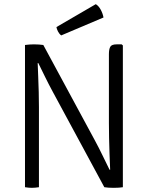

<svg xmlns="http://www.w3.org/2000/svg" viewBox="-20 -899 710 922"><path d="M100 -683Q109 -684.5 121.2 -685.2Q133.5 -686 143 -686Q154.5 -686 166.8 -685.2Q179 -684.5 188 -683L168 -596H161Q162 -566 163.5 -530.2Q165 -494.5 166 -457Q167 -419.5 167 -385V0Q157.5 1.5 149 2.2Q140.5 3 133 3Q125.5 3 117.2 2.2Q109 1.5 100 0ZM233 -459Q213.5 -495 197 -528.8Q180.5 -562.5 164 -596L129.5 -640L188 -683L436 -224Q455.5 -188 472.5 -152.5Q489.5 -117 506 -84L540.5 -49.5L481 0ZM570 -681V0Q561 1.5 550.8 2.2Q540.5 3 526 3Q512 3 501 2.2Q490 1.5 481 0L502 -84H509Q507.5 -120 506 -158.5Q504.5 -197 503.8 -235.2Q503 -273.5 503 -308V-639Q503 -662.5 509.5 -674.2Q516 -686 540 -686H564ZM440 -879Q453.5 -871 463.5 -852.8Q473.5 -834.5 477 -815L274 -729Q264.5 -736 258.5 -747.8Q252.5 -759.5 251 -769Z"/></svg>

Font: Signika Negative Light Light
Style: Regular
Weight: 300
Version: Version 2.001